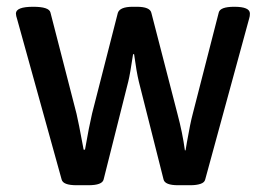

<svg xmlns="http://www.w3.org/2000/svg" viewBox="-20 -545 787 567"><path d="M162 -15 31 -487Q27 -499 27 -505Q27 -525 78 -525Q125 -525 129 -508L206 -209Q211 -189 227 -103H231Q243 -172 252 -210L328 -507Q334 -525 372 -525H384Q423 -525 427 -507L504 -209Q519 -153 526 -101H528L532 -125Q542 -182 549 -208L626 -508Q630 -525 672 -525Q718 -525 718 -505Q718 -497 716 -491L586 -15Q584 -6 572 -2Q560 2 542 2H506Q467 2 463 -15L390 -304Q383 -333 376 -385H373Q364 -325 359 -305L286 -15Q282 2 241 2H206Q166 2 162 -15Z"/></svg>

Font: Asap-Medium
Style: Regular
Weight: 500
Designer: Pablo Cosgaya
Foundry: Omnibus-Type
Version: Version 2.000; ttfautohint (v1.8)